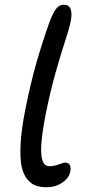

<svg xmlns="http://www.w3.org/2000/svg" viewBox="-20 -808 358 811"><path d="M179.2 -17.1Q152.3 -17.1 133.1 -23.2Q113.8 -29.3 96.2 -49.8Q78.6 -70.3 71.3 -105Q64 -139.6 67.1 -200.7Q70.3 -261.7 86.9 -345.2Q110.4 -461.9 134.3 -544.9Q158.2 -627.9 190.9 -720.2Q206.1 -758.3 219 -773.2Q231.9 -788.1 249 -788.1Q293.5 -788.1 277.8 -713.9Q272.5 -687 255.6 -636.2Q238.8 -585.4 215.8 -504.9Q192.9 -424.3 172.9 -325.2Q163.1 -274.9 158.2 -236.6Q153.3 -198.2 153.6 -173.6Q153.8 -148.9 158.4 -133.5Q163.1 -118.2 170.4 -112.1Q177.7 -106 188 -106Q208.5 -106 227.8 -113.5Q247.1 -121.1 254.9 -121.1Q283.7 -121.1 276.9 -83Q271 -55.2 242.4 -36.1Q213.9 -17.1 179.2 -17.1Z"/></svg>

Font: Shantell Sans Bouncy
Style: Italic
Weight: 400
Italic angle: -11.31°
Designer: Stephen Nixon, Anya Danilova, Shantell Martin
Foundry: Arrow Type
Version: Version 1.006;[9816181b4]